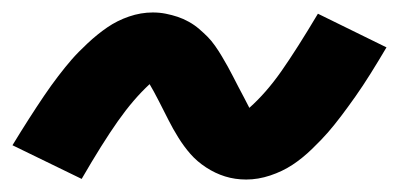

<svg xmlns="http://www.w3.org/2000/svg" viewBox="-35 -478 640 308"><path d="M360 -190Q379 -190 398.5 -196.5Q418 -203 434 -213.5Q450 -224 465.5 -239Q481 -254 491 -265.5Q501 -277 512 -291.5Q523 -306 535 -323Q547 -340 559.5 -360Q572 -380 585 -402L475 -456Q441 -399 416.5 -364Q392 -329 365 -305Q362 -311 357 -320.5Q352 -330 347.5 -338.5Q343 -347 339 -355Q335 -363 330.5 -371Q326 -379 321 -387.5Q316 -396 310 -404.5Q304 -413 298 -419Q292 -425 284.5 -431.5Q277 -438 268 -443Q259 -448 250 -451Q241 -454 231 -456Q221 -458 210 -458Q191 -458 172 -451.5Q153 -445 137 -434Q121 -423 105.5 -408.5Q90 -394 80 -382.5Q70 -371 58.5 -356Q47 -341 35.5 -324Q24 -307 11.5 -287.5Q-1 -268 -15 -245L96 -191Q129 -248 154 -283.5Q179 -319 205 -343Q211 -333 220 -315.5Q229 -298 235.5 -285Q242 -272 251 -257.5Q260 -243 270.5 -231Q281 -219 295.5 -209.5Q310 -200 326 -195Q342 -190 360 -190Z"/></svg>

Font: Iosevka Sparkle XBdObl
Style: Regular
Weight: 800
Italic angle: -9°
Designer: Belleve Invis
Foundry: Belleve Invis
Version: Version 4.5.0; ttfautohint (v1.8.3)